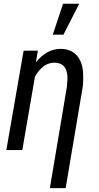

<svg xmlns="http://www.w3.org/2000/svg" viewBox="-20 -798 528 1021"><path d="M181.2 -528.8 170.9 -466.8Q229 -538.1 302.2 -538.1Q357.4 -537.6 387.9 -503.7Q418.5 -469.7 421.9 -409.2Q422.4 -396.5 422.4 -383.8Q422.4 -361.3 420.4 -338.9L329.1 202.6H245.1L335.9 -337.4L338.9 -380.9Q338.9 -463.4 270.5 -464.8Q239.7 -464.8 214.6 -447.5Q189.5 -430.2 166 -391.1L98.6 0H13.7L105.5 -528.3ZM315.4 -778.3H401.4L317.4 -613.8H260.7Z"/></svg>

Font: MAUL Condensed Italic
Style: Condenced Regular Italic
Weight: 400
Italic angle: -12°
Designer: MAUL
Version: Version 1.0; 2020; ttfautohint (v1.8.3)